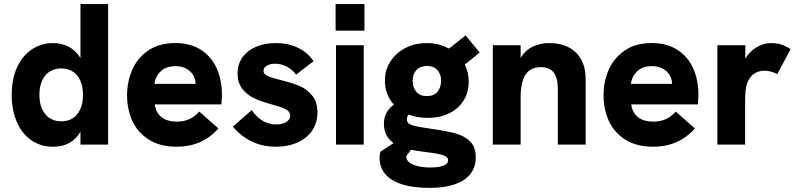

<svg xmlns="http://www.w3.org/2000/svg" viewBox="-20 -717 3952 952"><path d="M38 -247Q38 -326 65.2 -384.2Q92.5 -442.5 139.2 -473Q186 -503.5 243.5 -503.5Q285.5 -503.5 321 -485Q356.5 -466.5 379 -429V-697H516V0H379V-63.5Q335.5 10.5 243.5 10.5Q180 10.5 133.5 -22.8Q87 -56 62.5 -114.5Q38 -173 38 -247ZM284 -115.5Q334 -115.5 362.8 -150.8Q391.5 -186 391.5 -247Q391.5 -307 362.8 -342.2Q334 -377.5 284 -377.5Q233.5 -377.5 204.5 -342.5Q175.5 -307.5 175.5 -247Q175.5 -186 204.5 -150.8Q233.5 -115.5 284 -115.5Z M610 -244Q610 -311 635.2 -370Q660.5 -429 714.2 -466.2Q768 -503.5 849 -503.5Q923.5 -503.5 975.8 -470.2Q1028 -437 1054.2 -378.8Q1080.5 -320.5 1080.5 -246.5Q1080.5 -229 1077.5 -199.5H747.5Q752 -160 779.8 -137Q807.5 -114 858 -114Q925.5 -114 968 -164L1063 -80Q982.5 10.5 857 10.5Q773 10.5 717.5 -25Q662 -60.5 636 -118.2Q610 -176 610 -244ZM950 -301Q949.5 -326.5 936.5 -346.5Q923.5 -366.5 901.2 -377.8Q879 -389 851.5 -389Q802.5 -389 776.5 -363.2Q750.5 -337.5 745.5 -301Z M1134.5 -89 1228 -171Q1277.5 -100 1349 -100Q1381 -100 1400 -112.5Q1419 -125 1419 -143.5Q1419 -158 1407.8 -167.5Q1396.5 -177 1379 -183.5Q1361.5 -190 1330 -198.5Q1278.5 -212.5 1243.2 -228.2Q1208 -244 1183 -274.5Q1158 -305 1158 -353.5Q1158 -398 1181.8 -432Q1205.5 -466 1248.5 -484.8Q1291.5 -503.5 1348 -503.5Q1408.5 -503.5 1457.2 -480.2Q1506 -457 1534.5 -413.5L1448 -347Q1430 -372 1402.2 -386.5Q1374.5 -401 1344 -401Q1319 -401 1302.8 -391.2Q1286.5 -381.5 1286.5 -366Q1286.5 -355.5 1294 -348.5Q1301.5 -341.5 1319 -335.2Q1336.5 -329 1369 -321Q1425 -307 1461.8 -292.2Q1498.5 -277.5 1526.2 -245.2Q1554 -213 1554 -159Q1554 -109 1528.2 -70.5Q1502.5 -32 1455.8 -10.8Q1409 10.5 1348 10.5Q1219.5 10.5 1134.5 -89Z M1646 -493H1783.5V0H1646ZM1644 -697H1787V-565H1644Z M1862 65.5Q1862 52 1866 35.5L1931.5 -7.5Q1883.5 -41 1883.5 -105Q1883.5 -160.5 1932.5 -198.5Q1911.5 -222 1900 -252.2Q1888.5 -282.5 1888.5 -316.5Q1888.5 -371 1916.8 -413.8Q1945 -456.5 1992.2 -480Q2039.5 -503.5 2095.5 -503.5Q2156.5 -503.5 2206 -476L2288.5 -541.5L2358.5 -456.5L2284.5 -396.5Q2304 -358.5 2304 -312Q2304 -258.5 2278.2 -217.8Q2252.5 -177 2206.2 -154.8Q2160 -132.5 2100 -132.5Q2049.5 -132.5 2006.5 -149Q1997.5 -139.5 1997.5 -126Q1997.5 -111.5 2007.5 -104Q2017.5 -96.5 2042.8 -91Q2068 -85.5 2124 -77.5Q2199 -67 2242.8 -54.2Q2286.5 -41.5 2312.8 -14Q2339 13.5 2339 63Q2339 136 2279.8 175.2Q2220.5 214.5 2111 214.5Q1988.5 214.5 1925.2 175.5Q1862 136.5 1862 65.5ZM1995.5 67Q2000 89 2032.8 101.2Q2065.5 113.5 2113 113.5Q2154 113.5 2178 104.5Q2202 95.5 2202 78.5Q2202 66 2190.5 58.8Q2179 51.5 2154.2 46.5Q2129.5 41.5 2077.5 35Q2043 31 2018.5 25.5L1994 57Q1994 59.5 1995.5 67ZM2097 -240.5Q2131.5 -240.5 2149.2 -262Q2167 -283.5 2167 -317Q2167 -350 2148.2 -370Q2129.5 -390 2097 -390Q2064 -390 2045 -369.8Q2026 -349.5 2026 -317Q2026 -283.5 2044 -262Q2062 -240.5 2097 -240.5Z M2423.5 -493H2561.5V-429.5Q2584.5 -468.5 2622.2 -486Q2660 -503.5 2703.5 -503.5Q2759.5 -503.5 2800.2 -482Q2841 -460.5 2862.5 -420.2Q2884 -380 2884 -325V0H2746V-274Q2746 -331 2725.5 -357.5Q2705 -384 2661.5 -384Q2610.5 -384 2586 -347.5Q2561.5 -311 2561.5 -233V0H2423.5Z M2972.5 -244Q2972.5 -311 2997.8 -370Q3023 -429 3076.8 -466.2Q3130.5 -503.5 3211.5 -503.5Q3286 -503.5 3338.2 -470.2Q3390.5 -437 3416.8 -378.8Q3443 -320.5 3443 -246.5Q3443 -229 3440 -199.5H3110Q3114.5 -160 3142.2 -137Q3170 -114 3220.5 -114Q3288 -114 3330.5 -164L3425.5 -80Q3345 10.5 3219.5 10.5Q3135.5 10.5 3080 -25Q3024.5 -60.5 2998.5 -118.2Q2972.5 -176 2972.5 -244ZM3312.5 -301Q3312 -326.5 3299 -346.5Q3286 -366.5 3263.8 -377.8Q3241.5 -389 3214 -389Q3165 -389 3139 -363.2Q3113 -337.5 3108 -301Z M3537 -493H3675.5V-425.5Q3695.5 -461 3730.8 -482.2Q3766 -503.5 3804 -503.5Q3829 -503.5 3852 -496.5Q3875 -489.5 3900 -473.5L3834 -349.5Q3822 -356.5 3804.5 -361.5Q3787 -366.5 3770.5 -366.5Q3741 -366.5 3718.2 -350.8Q3695.5 -335 3684.5 -304Q3679 -289.5 3676.8 -267.8Q3674.5 -246 3674.5 -205.5V0H3537Z"/></svg>

Font: HK Grotesk ExtraBold
Style: Regular
Weight: 800
Designer: Alfredo Marco Pradil
Foundry: Hanken Design Co.
Version: Version 3.001